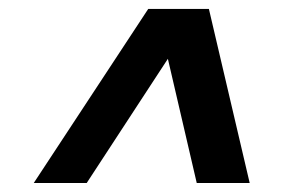

<svg xmlns="http://www.w3.org/2000/svg" viewBox="-20 -720 640 425"><path d="M442.4 -700.2 532.7 -314.9H415.5L351.6 -589.8L171.9 -314.9H54.7L308.1 -700.2Z"/></svg>

Font: XB Khoramshahr
Style: Bold Italic
Weight: 700
Italic angle: -12°
Designer: Behnam
Foundry: Irmug
Version: Version 8.005 2009